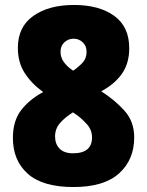

<svg xmlns="http://www.w3.org/2000/svg" viewBox="-20 -744 593 774"><path d="M278 -724Q380 -724 440.5 -680Q501 -636 501 -550Q501 -488 471 -446Q441 -404 388 -376Q443 -341 482 -297.5Q521 -254 521 -190Q521 -100 460 -45Q399 10 276 10Q152 10 92 -43.5Q32 -97 32 -188Q32 -256 64.5 -299Q97 -342 154 -373Q108 -406 80 -449Q52 -492 52 -551Q52 -636 114.5 -680Q177 -724 278 -724ZM277 -588Q255 -588 239.5 -573.5Q224 -559 224 -535Q224 -512 238 -493Q252 -474 275 -459Q298 -475 313.5 -492Q329 -509 329 -535Q329 -559 313.5 -573.5Q298 -588 277 -588ZM202 -194Q202 -163 220.5 -144.5Q239 -126 274 -126Q351 -126 351 -190Q351 -220 330.5 -243Q310 -266 286 -283L274 -291Q242 -271 222 -248Q202 -225 202 -194Z"/></svg>

Font: Noto Sans Ethiopic SemiCondensed Black
Style: Regular
Weight: 900
Width: 4
Designer: Monotype Design Team
Foundry: Monotype Imaging Inc.
Version: Version 2.102; ttfautohint (v1.8.4.7-5d5b)